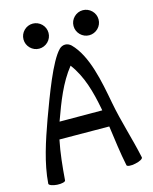

<svg xmlns="http://www.w3.org/2000/svg" viewBox="-150 -1142 1003 1260"><g transform="rotate(-15 351.0 -512.0)"><path d="M282 -960C282 -983 273 -1004 257 -1020C241 -1036 219 -1045 197 -1045C174 -1045 153 -1036 137 -1020C121 -1004 112 -983 112 -960C112 -937 121 -916 137 -900C153 -884 174 -875 197 -875C219 -875 241 -884 257 -900C273 -916 282 -937 282 -960ZM622 -960C622 -983 613 -1004 597 -1020C581 -1036 559 -1045 537 -1045C514 -1045 493 -1036 477 -1020C461 -1004 452 -983 452 -960C452 -937 461 -916 477 -900C493 -884 514 -875 537 -875C559 -875 581 -884 597 -900C613 -916 622 -937 622 -960ZM136 4C143 -86 152 -178 170 -265L508 -263C521 -171 532 -79 551 12C553 21 580 24 610 17C641 11 664 -2 662 -12C634 -145 591 -274 566 -407C537 -562 503 -744 407 -840C396 -850 382 -857 367 -857C351 -857 337 -850 327 -840C261 -774 184 -563 129 -414C81 -280 34 -141 24 -4C23 6 48 16 79 18C110 20 136 13 136 4ZM204 -386C246 -502 290 -619 366 -714C436 -621 466 -507 488 -393C489 -387 490 -382 491 -377L201 -378C202 -381 203 -384 204 -386Z"/></g></svg>

Font: Nupuram SemiBold
Style: Regular
Weight: 600
Designer: Santhosh Thottingal (santhosh.thottingal@gmail.com)
Foundry: SMC
Version: Version 1.000